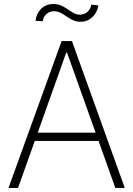

<svg xmlns="http://www.w3.org/2000/svg" viewBox="-20 -931 661 951"><path d="M69.3 0H22L285.2 -727.5H336.4L598.1 0H551.3L312 -670.4H308.1ZM136.2 -273.9H485.4V-232.9H136.2ZM379.4 -823.2Q357.9 -823.2 341.3 -831.1Q324.7 -838.9 310.1 -849.1Q295.4 -859.4 280.3 -867.4Q265.1 -875.5 247.1 -875.5Q224.6 -875 209.5 -860.8Q194.3 -846.7 191.4 -825.7L155.8 -827.6Q160.2 -864.3 183.8 -887.7Q207.5 -911.1 244.1 -911.1Q267.1 -911.1 284.2 -903.1Q301.3 -895 315.9 -884.8Q330.6 -874.5 345 -866.5Q359.4 -858.4 376.5 -858.4Q396.5 -858.4 412.4 -871.6Q428.2 -884.8 432.6 -908.2L467.3 -904.3Q461.4 -868.2 437 -845.7Q412.6 -823.2 379.4 -823.2Z"/></svg>

Font: Inter Tight ExtraLight
Style: Regular
Weight: 250
Designer: Rasmus Andersson
Foundry: rsms
Version: Version 3.004